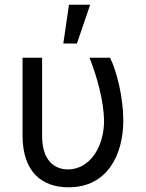

<svg xmlns="http://www.w3.org/2000/svg" viewBox="-20 -793 625 823"><path d="M76.7 -545.5V-211.6C76.7 -58.2 157.7 9.9 274.1 9.9C438.9 9.9 508.5 -127.8 508.5 -277C508.5 -372.2 481.5 -485.8 451.7 -545.5H363.6C396.3 -464.5 424.7 -358 426.1 -277C426.1 -159.1 362.2 -66.8 271.3 -66.8C214.5 -66.8 160.5 -103.7 160.5 -210.2V-545.5ZM251.4 -606.5H309.7L366.5 -772.7H275.6Z"/></svg>

Font: Karasuma Gothic
Style: Regular
Weight: 400
Designer: Rasmus Andersson, Ryoko Nishizuka
Foundry: Genbu
Version: Version 1.00